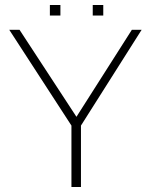

<svg xmlns="http://www.w3.org/2000/svg" viewBox="-20 -746 606 766"><path d="M506 -627H545L303 -245V0H265V-245L17 -627H58L285 -280ZM392 -726V-684H350V-726ZM221 -726V-684H179V-726Z"/></svg>

Font: Blinker ExtraLight
Style: Regular
Weight: 200
Designer: Juergen Huber
Foundry: supertype
Version: Version 1.017;hotconv 1.0.117;makeotfexe 2.5.65602